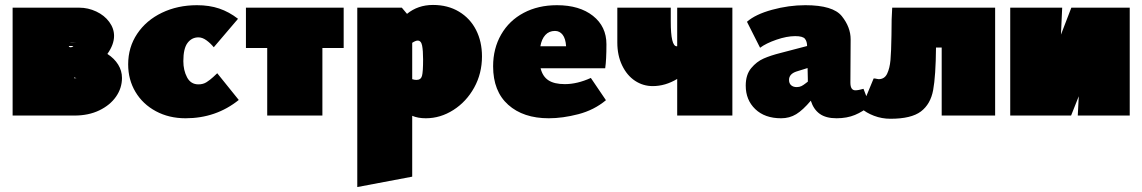

<svg xmlns="http://www.w3.org/2000/svg" viewBox="-20 -467 4617 776"><path d="M473 -152Q473 -111 449 -76.5Q425 -42 381.5 -21Q338 0 281 0H31V-436H300Q336 -436 369 -420.5Q402 -405 421.5 -378.5Q441 -352 441 -322Q441 -287 414 -249Q442 -231 457.5 -206Q473 -181 473 -152ZM262 -294H290Q283 -294 275.5 -294.5Q268 -295 262 -294ZM266 -276Q270 -276 274 -278.5Q278 -281 275 -281H258Q259 -276 266 -276ZM289 -151Q288 -151 283.5 -153Q279 -155 279 -152V-151Z M498 -207Q498 -276 534.5 -330.5Q571 -385 634.5 -415.5Q698 -446 776 -446Q826 -446 866 -432.5Q906 -419 942 -391L844 -276Q831 -292 814.5 -304Q798 -316 782 -316Q755 -316 738 -293.5Q721 -271 721 -220Q721 -183 736 -154.5Q751 -126 782 -126Q801 -126 815 -135Q829 -144 841.5 -155.5Q854 -167 858 -171L945 -63Q853 11 730 11Q663 11 610 -17.5Q557 -46 527.5 -95.5Q498 -145 498 -207Z M1369 -273H1283V0H1060V-273H974V-436H1369Z M1928 -239Q1928 -170 1896.5 -113Q1865 -56 1812.5 -22.5Q1760 11 1701 11Q1669 11 1646 1V247L1424 289V-436H1604L1625 -411Q1669 -447 1730 -447Q1790 -447 1835 -420Q1880 -393 1904 -346Q1928 -299 1928 -239ZM1668 -303Q1660 -303 1646 -294V-147Q1655 -144 1663 -144Q1681 -144 1685.5 -160Q1690 -176 1690 -227Q1690 -263 1686 -283Q1682 -303 1668 -303Z M2368 -152 2429 -62Q2381 -22 2317.5 -5.5Q2254 11 2198 11Q2095 11 2034 -43.5Q1973 -98 1973 -199Q1973 -271 2005.5 -327.5Q2038 -384 2096.5 -415Q2155 -446 2231 -446Q2322 -446 2376.5 -403Q2431 -360 2431 -288Q2431 -225 2426 -191H2165Q2173 -158 2196.5 -142.5Q2220 -127 2263 -127Q2313 -127 2368 -152ZM2164 -280H2268Q2266 -311 2254 -326.5Q2242 -342 2223 -342Q2199 -342 2184 -325.5Q2169 -309 2164 -280Z M2940 -436V0H2717V-148Q2669 -119 2618 -119Q2579 -119 2546.5 -140.5Q2514 -162 2494.5 -202.5Q2475 -243 2475 -295V-436H2691V-380Q2691 -280 2715 -280H2717V-436Z M3496 -40Q3468 -16 3435.5 -2.5Q3403 11 3361 11Q3318 11 3293 -7Q3268 -25 3257 -60Q3225 -22 3198 -5.5Q3171 11 3137 11Q3071 11 3032.5 -26Q2994 -63 2994 -121Q2994 -165 3016 -191.5Q3038 -218 3066.5 -230.5Q3095 -243 3135 -253L3242 -281Q3242 -299 3233.5 -310Q3225 -321 3194 -321Q3160 -321 3118 -306.5Q3076 -292 3052 -274L2999 -379Q3033 -409 3100.5 -427.5Q3168 -446 3235 -446Q3347 -446 3382.5 -401.5Q3418 -357 3418 -308L3417 -133Q3417 -102 3437 -102Q3449 -102 3470 -108ZM3245 -137V-147L3244 -192L3199 -178Q3169 -168 3169 -144Q3169 -130 3177.5 -122.5Q3186 -115 3200 -115Q3211 -115 3219 -119Q3227 -123 3234.5 -129Q3242 -135 3245 -137Z M4002 0H3786V-275H3763Q3762 -160 3751.5 -103Q3741 -46 3702 -16.5Q3663 13 3579 13Q3544 13 3512.5 1Q3481 -11 3461 -29L3511 -150Q3517 -150 3522.5 -148.5Q3528 -147 3531 -147Q3555 -147 3565.5 -169Q3576 -191 3579 -224Q3582 -257 3583 -324Q3583 -397 3586 -436H4002Z M4546 0H4336L4340 -78L4309 0H4063V-436H4273L4268 -327L4310 -436H4546Z"/></svg>

Font: Ysabeau Black
Style: Regular
Weight: 900
Designer: Christian Thalmann (Catharsis Fonts)
Version: Version 0.003